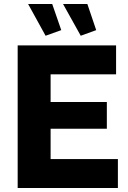

<svg xmlns="http://www.w3.org/2000/svg" viewBox="-20 -936 639 956"><path d="M567 -144V0H68V-710H558V-566H232V-428H512V-295H232V-144ZM294 -916H415L459 -786L382 -758ZM120 -916H240L285 -786L207 -758Z"/></svg>

Font: Raleway ExtraBold
Style: Regular
Weight: 800
Designer: Matt McInerney, Pablo Impallari, Rodrigo Fuenzalida
Foundry: Matt McInerney, Pablo Impallari, Rodrigo Fuenzalida
Version: Version 4.026